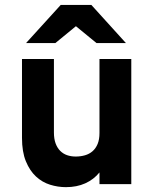

<svg xmlns="http://www.w3.org/2000/svg" viewBox="-20 -752 631 784"><path d="M386.2 0V-47.9Q362.8 -19 328.1 -3.4Q293.5 12.2 249 12.2Q216.3 12.2 184.3 2.2Q152.3 -7.8 127 -31.2Q101.6 -54.7 85.7 -93.3Q69.8 -131.8 69.8 -189V-511.2H200.2V-210.9Q200.2 -185.1 207 -166.5Q213.9 -147.9 225.8 -136Q237.8 -124 253.9 -118.4Q270 -112.8 289.1 -112.8Q309.1 -112.8 326.9 -117.9Q344.7 -123 357.9 -134.5Q371.1 -146 378.7 -164.3Q386.2 -182.6 386.2 -209V-511.2H516.1V0ZM374 -576.2 290 -645 206.1 -576.2H86.4L228 -731.9H353L494.1 -576.2Z"/></svg>

Font: Overpass
Style: Bold
Weight: 700
Designer: Delve Withrington
Foundry: Delve Fonts
Version: Version 1.001